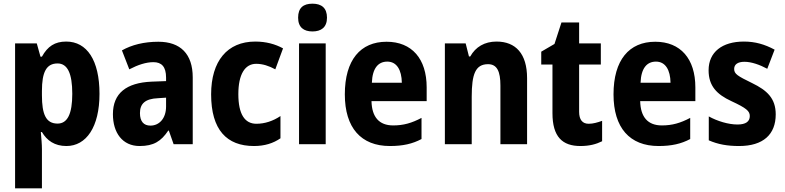

<svg xmlns="http://www.w3.org/2000/svg" viewBox="-20 -784 4271 1044"><path d="M340 -558C278 -558 239 -532 208 -476H200L180 -548H62V240H208V27C208 1 205 -31 202 -66H208C235 -20 277 10 341 10C449 10 521 -93 521 -274C521 -456 453 -558 340 -558ZM293 -439C347 -439 373 -385 373 -274C373 -165 347 -112 293 -112C230 -112 208 -162 208 -266V-289C208 -392 232 -439 293 -439Z M841 -557C763 -557 696 -540 643 -510L683 -407C731 -432 775 -446 814 -446C859 -446 883 -421 883 -362V-343L804 -340C667 -334 594 -277 594 -163C594 -62 646 10 739 10C816 10 856 -16 895 -74H898L924 0H1028V-363C1028 -491 961 -557 841 -557ZM839 -250 883 -253V-205C883 -140 846 -101 798 -101C762 -101 741 -123 741 -169C741 -220 769 -247 839 -250Z M1361 10C1419 10 1466 -5 1505 -32V-153C1465 -126 1420 -111 1374 -111C1311 -111 1276 -163 1276 -272C1276 -380 1312 -437 1373 -437C1408 -437 1442 -426 1477 -407L1519 -521C1477 -544 1427 -558 1368 -558C1216 -558 1128 -452 1128 -271C1128 -78 1213 10 1361 10Z M1679 -764C1630 -764 1601 -742 1601 -688C1601 -635 1632 -613 1679 -613C1726 -613 1758 -635 1758 -688C1758 -741 1728 -764 1679 -764ZM1751 -548H1606V0H1751Z M2082 -557C1940 -557 1855 -458 1855 -271C1855 -89 1943 10 2100 10C2171 10 2223 -2 2272 -28V-143C2219 -115 2174 -102 2118 -102C2041 -102 2002 -148 2000 -234H2300V-309C2300 -465 2219 -557 2082 -557ZM2086 -449C2137 -449 2164 -404 2165 -334H2002C2005 -414 2037 -449 2086 -449Z M2680 -558C2615 -558 2566 -529 2537 -477H2530L2512 -548H2399V0H2545V-258C2545 -381 2565 -435 2634 -435C2683 -435 2701 -395 2701 -319V0H2846V-359C2846 -492 2784 -558 2680 -558Z M3181 -111C3147 -111 3129 -133 3129 -176V-433H3247V-548H3129V-662H3033L2995 -545L2923 -503V-433H2984V-169C2984 -40 3038 10 3136 10C3185 10 3222 0 3254 -16V-127C3229 -118 3205 -111 3181 -111Z M3543 -557C3401 -557 3316 -458 3316 -271C3316 -89 3404 10 3561 10C3632 10 3684 -2 3733 -28V-143C3680 -115 3635 -102 3579 -102C3502 -102 3463 -148 3461 -234H3761V-309C3761 -465 3680 -557 3543 -557ZM3547 -449C3598 -449 3625 -404 3626 -334H3463C3466 -414 3498 -449 3547 -449Z M4198 -162C4198 -250 4150 -293 4070 -332C3990 -371 3972 -382 3972 -409C3972 -434 3992 -448 4028 -448C4066 -448 4111 -432 4152 -410L4192 -514C4138 -543 4086 -558 4025 -558C3907 -558 3833 -501 3833 -402C3833 -317 3877 -271 3957 -234C4039 -196 4057 -180 4057 -153C4057 -123 4035 -107 3990 -107C3941 -107 3881 -125 3834 -151V-21C3884 1 3935 10 3999 10C4130 10 4198 -53 4198 -162Z"/></svg>

Font: Noto Sans Oriya Cond Bold
Style: Bold
Weight: 700
Width: 3
Designer: Amélie Bonet and Sol Matas
Foundry: Google LLC
Version: Version 2.006